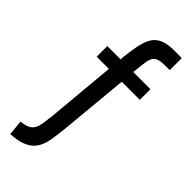

<svg xmlns="http://www.w3.org/2000/svg" viewBox="-339 -955 1202 1202"><g transform="rotate(45 262.0 -354.0)"><path d="M41 93Q79 90 100 79.5Q121 69 132 49.5Q143 30 148 -2Q153 -34 158 -80L199 -531H91V-625H209L211 -657Q219 -726 230.5 -773.5Q242 -821 263.5 -849.5Q285 -878 322.5 -890.5Q360 -903 420 -902L474 -901V-795H441Q401 -795 379 -788.5Q357 -782 347 -766Q337 -750 332.5 -722.5Q328 -695 324 -654L321 -625H473V-531H313L270 -74Q264 -15 256 33Q248 81 227.5 115.5Q207 150 165.5 170Q124 190 51 194Z"/></g></svg>

Font: Matangi
Style: Bold
Weight: 700
Designer: Prashant Pant
Foundry: The Graphic Ant
Version: Version 3.002